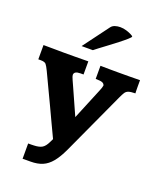

<svg xmlns="http://www.w3.org/2000/svg" viewBox="-168 -786 904 1087"><g transform="rotate(20 283.5 -243.0)"><path d="M148.9 201.7Q139.6 201.7 125.2 201.7Q110.8 201.7 101.1 202.1V109.9Q111.3 109.9 119.9 109.9Q128.4 109.9 135.7 109.4Q167 108.4 184.1 98.4Q201.2 88.4 214.8 60.1L225.1 38.6Q225.1 38.6 213.4 13.9Q201.7 -10.7 183.3 -49.8Q165 -88.9 144.3 -133.1Q123.5 -177.2 104.5 -217Q85.4 -256.8 73.2 -283.2Q61 -309.6 59.6 -312Q47.4 -337.4 39.3 -347.4Q31.2 -357.4 6.3 -357.4H-7.8Q-7.8 -359.4 -7.8 -371.8Q-7.8 -384.3 -7.8 -400.4Q-7.8 -416.5 -7.8 -429Q-7.8 -441.4 -7.8 -443.4Q28.3 -443.4 59.6 -442.9Q90.8 -442.4 114.7 -442.4Q146.5 -442.4 182.1 -442.6Q217.8 -442.9 262.2 -443.4V-364.3H243.2Q224.1 -364.3 214.8 -358.4Q205.6 -352.5 205.6 -341.3Q205.6 -334 215.1 -313Q224.6 -292 231 -277.8L300.8 -121.6L379.4 -312Q387.7 -331.1 389.6 -344.2Q386.7 -355.5 375 -359.9Q363.3 -364.3 335.4 -364.3V-443.4Q368.2 -442.9 393.1 -442.6Q418 -442.4 443.4 -442.4Q478 -442.4 508.1 -442.6Q538.1 -442.9 573.7 -443.4Q573.7 -441.4 573.7 -429.7Q573.7 -418 573.7 -403.3Q573.7 -388.7 574 -377.2Q574.2 -365.7 574.7 -364.3Q547.4 -363.8 534.2 -359.4Q521 -355 513.7 -343.8Q506.3 -332.5 496.1 -310.1L323.2 65.9Q299.3 117.2 274.9 146.7Q250.5 176.3 220.5 189Q190.4 201.7 148.9 201.7ZM196.8 -511.7 312 -666.5Q320.3 -677.7 335.2 -682.6Q350.1 -687.5 366.7 -687.5Q386.2 -687.5 404.8 -681.6Q423.3 -675.8 435.5 -669.2Q447.8 -662.6 447.8 -660.2Q447.3 -655.3 430.4 -640.4Q413.6 -625.5 388.4 -606Q363.3 -586.4 337.2 -566.9Q311 -547.4 290.8 -532.2Q270.5 -517.1 264.6 -511.7Z"/></g></svg>

Font: Kameron
Style: Regular
Weight: 400
Designer: Vernon Adams
Foundry: Vernon Adams
Version: Version 1.100